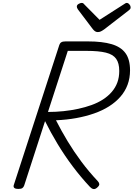

<svg xmlns="http://www.w3.org/2000/svg" viewBox="-20 -1282 916 1317"><path d="M105 14Q88 14 79.5 8Q71 2 74 -11L387 -974Q391 -986 400.5 -992Q410 -998 429 -998H583Q682 -998 746 -979Q810 -960 841 -917Q872 -874 872 -800Q872 -746 855 -700.5Q838 -655 805.5 -618Q773 -581 728 -552.5Q683 -524 626 -504Q569 -484 503 -472Q437 -460 364 -457Q401 -384 444 -313Q487 -242 538 -173.5Q589 -105 651 -39Q659 -31 661 -20Q663 -9 645 6Q632 17 620 14.5Q608 12 597 0Q535 -66 479 -140.5Q423 -215 375 -294.5Q327 -374 289 -451L146 -10Q142 2 133.5 8Q125 14 105 14ZM309 -514Q363 -514 415.5 -519.5Q468 -525 516.5 -535.5Q565 -546 608 -561.5Q651 -577 686 -599.5Q721 -622 746.5 -651.5Q772 -681 785 -716.5Q798 -752 798 -795Q798 -849 776.5 -879Q755 -909 706 -921Q657 -933 575 -933H445ZM849 -1262Q859 -1262 867.5 -1252Q876 -1242 876 -1233Q876 -1225 873.5 -1221Q871 -1217 866 -1213L694 -1080Q681 -1071 671.5 -1066.5Q662 -1062 650 -1062Q640 -1062 632 -1067.5Q624 -1073 616 -1083L514 -1218Q510 -1224 508.5 -1228.5Q507 -1233 507 -1237Q507 -1248 519 -1255Q531 -1262 540 -1262Q548 -1262 552 -1258.5Q556 -1255 562 -1248L663 -1146L824 -1249Q832 -1253 837.5 -1257.5Q843 -1262 849 -1262Z"/></svg>

Font: Playwrite US Trad Light
Style: Regular
Weight: 300
Designer: Veronika Burian, José Scaglione
Foundry: TypeTogether
Version: Version 1.003